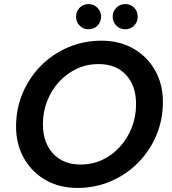

<svg xmlns="http://www.w3.org/2000/svg" viewBox="-20 -912 844 944"><path d="M361 12Q272 12 204 -27Q136 -66 97.5 -134.5Q59 -203 59 -290Q59 -378 91.5 -454.5Q124 -531 181.5 -589Q239 -647 315.5 -679.5Q392 -712 479 -712Q568 -712 636 -673Q704 -634 742.5 -566Q781 -498 781 -411Q781 -323 748.5 -246Q716 -169 658 -111Q600 -53 524 -20.5Q448 12 361 12ZM377 -103Q433 -103 482 -125.5Q531 -148 568.5 -189Q606 -230 627.5 -284Q649 -338 649 -400Q649 -490 600 -543.5Q551 -597 464 -597Q407 -597 358 -574Q309 -551 271.5 -511Q234 -471 212.5 -417Q191 -363 191 -301Q191 -211 241 -157Q291 -103 377 -103ZM596 -768Q570 -768 552 -786Q534 -804 534 -830Q534 -856 552 -874Q570 -892 596 -892Q622 -892 639.5 -874Q657 -856 657 -830Q657 -804 639.5 -786Q622 -768 596 -768ZM415 -768Q389 -768 371.5 -786Q354 -804 354 -830Q354 -856 371.5 -874Q389 -892 415 -892Q441 -892 459 -874Q477 -856 477 -830Q477 -804 459 -786Q441 -768 415 -768Z"/></svg>

Font: DeepMind Sans
Style: Bold Italic
Weight: 700
Italic angle: -10°
Designer: Jonny Pinhorn / Modifications: Colophon Foundry
Foundry: Colophon Foundry
Version: Version 1.002; ttfautohint (v1.8.2)